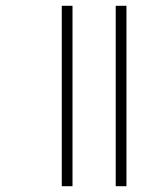

<svg xmlns="http://www.w3.org/2000/svg" viewBox="-20 -642 563 662"><path d="M379 -622V0H416V-622ZM193 -622V0H230V-622Z"/></svg>

Font: Noto Sans Devanagari UI SemiCondensed ExtraLight
Style: Regular
Weight: 200
Width: 4
Designer: Jelle Bosma - Monotype Design Team
Foundry: Monotype Imaging Inc.
Version: Version 2.004